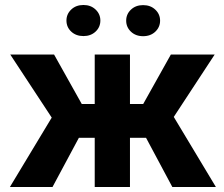

<svg xmlns="http://www.w3.org/2000/svg" viewBox="-20 -746 894 766"><path d="M239.3 -196.3 21 -528.3H195.8L306.2 -331.1H407.7L390.6 -196.3ZM308.1 -221.2 189.5 0H19.5L194.3 -290ZM498.5 -528.3V0H357.9V-528.3ZM836.4 -528.3 618.7 -196.3H467.3L449.7 -331.1H551.3L661.6 -528.3ZM667.5 0 549.3 -221.2 667 -290 841.3 0ZM245.1 -664.1Q245.1 -689.9 264.2 -708Q283.2 -726.1 313 -726.1Q342.3 -726.1 361.3 -708Q380.4 -689.9 380.4 -664.1Q380.4 -637.7 361.3 -619.9Q342.3 -602.1 313 -602.1Q283.2 -602.1 264.2 -619.9Q245.1 -637.7 245.1 -664.1ZM483.4 -663.6Q483.4 -689.5 502.4 -707.5Q521.5 -725.6 550.8 -725.6Q580.6 -725.6 599.6 -707.5Q618.7 -689.5 618.7 -663.6Q618.7 -637.7 599.6 -619.6Q580.6 -601.6 550.8 -601.6Q521.5 -601.6 502.4 -619.6Q483.4 -637.7 483.4 -663.6Z"/></svg>

Font: RobotoDEMO
Style: Regular
Weight: 400
Designer: Christian Robertson
Foundry: Google
Version: Version 2.136